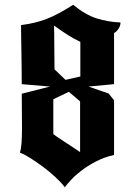

<svg xmlns="http://www.w3.org/2000/svg" viewBox="-20 -757 571 803"><path d="M68 -652Q98 -656 123.5 -662Q149 -668 174 -677.5Q199 -687 226 -701.5Q253 -716 286 -737Q337 -695 384.5 -680Q432 -665 484 -663Q484 -648 474.5 -635Q465 -622 457 -619V-405L350 -395L434 -366L457 -338V-109Q414 -99 380 -81Q346 -63 320.5 -43.5Q295 -24 277.5 -5Q260 14 251 26Q236 6 211 -17Q186 -40 158.5 -60.5Q131 -81 105 -97Q79 -113 63 -119Q68 -131 70 -158Q72 -185 72 -222Q72 -253 71.5 -290.5Q71 -328 71 -365L189 -395L71 -405Q71 -436 70.5 -472.5Q70 -509 69.5 -543Q69 -577 68.5 -606Q68 -635 68 -652ZM315 -333 268 -373 203 -342V-196Q205 -194 217.5 -185.5Q230 -177 247.5 -165.5Q265 -154 283.5 -142Q302 -130 315 -121ZM206 -650Q207 -623 207 -573.5Q207 -524 208 -467L254 -423L316 -437V-582Q290 -594 265.5 -609.5Q241 -625 206 -650Z"/></svg>

Font: New Rocker
Style: Regular
Weight: 400
Designer: Pablo Impallari, Brenda Gallo, Rodrigo Fuenzalida
Foundry: Pablo Impallari, Brenda Gallo, Rodrigo Fuenzalida
Version: Version 1.000; ttfautohint (v0.93) -l 8 -r 50 -G 200 -x 14 -